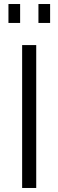

<svg xmlns="http://www.w3.org/2000/svg" viewBox="-20 -934 290 954"><path d="M160 0H90V-710H160ZM80 -820H22V-914H80ZM229 -820H171V-914H229Z"/></svg>

Font: Raleway
Style: Regular
Weight: 400
Designer: Matt McInerney, Pablo Impallari, Rodrigo Fuenzalida
Foundry: Matt McInerney, Pablo Impallari, Rodrigo Fuenzalida
Version: Version 1.000;PS 001.001;hotconv 1.0.56; ttfautohint (v1.5)